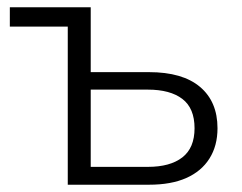

<svg xmlns="http://www.w3.org/2000/svg" viewBox="-20 -507 664 527"><path d="M166 0V-434H7V-487H229V-309H389Q481 -309 529 -268.5Q577 -228 577 -155Q577 -107 555 -72Q533 -37 491.5 -18.5Q450 0 389 0ZM229 -49H386Q447 -49 480.5 -75Q514 -101 514 -155Q514 -210 480.5 -235.5Q447 -261 386 -261H229Z"/></svg>

Font: Nunito Sans 11pt Light
Style: Regular
Weight: 300
Version: Version 3.101;gftools[0.9.27]